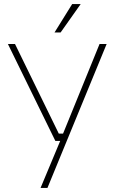

<svg xmlns="http://www.w3.org/2000/svg" viewBox="-20 -740 565 947"><path d="M249 -580 336 -720H378L279 -580ZM180 187 277 -45H253L19 -523H54L270 -81H291L471 -523H506L214 187Z"/></svg>

Font: Tomorrow ExtraLight
Style: Regular
Weight: 275
Designer: Tony de Marco, Monica Rizzolli
Foundry: Just in Type
Version: Version 2.002